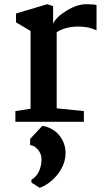

<svg xmlns="http://www.w3.org/2000/svg" viewBox="-20 -578 498 911"><path d="M53 0ZM125 -62V-431L56 -472V-514L204 -558L232 -549V-466Q248 -499 297.5 -528.5Q347 -558 389 -558Q427 -558 438 -554V-434Q402 -452 352 -452Q290 -452 249 -425V-64L378 -51V0H53V-51ZM291 148Q291 187 271.5 222Q252 257 223 281Q194 305 168 313L129 288V275Q153 261 165 234.5Q177 208 177 177Q177 151 159 131Q141 111 123 111V81L181 19Q232 28 261.5 64.5Q291 101 291 148Z"/></svg>

Font: Martel
Style: Bold
Weight: 700
Designer: Dan Reynolds
Foundry: Dan Reynolds
Version: Version 1.001; ttfautohint (v1.1) -l 5 -r 5 -G 72 -x 0 -D la